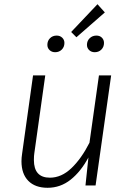

<svg xmlns="http://www.w3.org/2000/svg" viewBox="-20 -881 617 912"><path d="M82 -115Q82 -132 85 -151L137 -523H195L143 -153Q141 -141 141 -121Q141 -37 217 -37Q272 -37 319.5 -82.5Q367 -128 405 -203L450 -523H508L434 0H386L400 -133Q364 -66 315.5 -27.5Q267 11 206 11Q147 11 114.5 -22Q82 -55 82 -115ZM478 -822 343 -704 318 -729 443 -861ZM205 -668Q205 -687 217.5 -699.5Q230 -712 249 -712Q265 -712 275.5 -702Q286 -692 286 -677Q286 -658 273.5 -645.5Q261 -633 242 -633Q226 -633 215.5 -643Q205 -653 205 -668ZM393 -668Q393 -687 406 -699.5Q419 -712 438 -712Q454 -712 464 -702Q474 -692 474 -677Q474 -658 461.5 -645.5Q449 -633 430 -633Q414 -633 403.5 -643Q393 -653 393 -668Z"/></svg>

Font: Fira Sans Light
Style: Italic
Weight: 300
Italic angle: -8°
Designer: bBox Type GmbH & Carrois Corporate GbR & Edenspiekermann AG
Foundry: bBox Type GmbH & Carrois Corporate GbR & Edenspiekermann AG
Version: Version 4.301